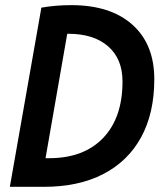

<svg xmlns="http://www.w3.org/2000/svg" viewBox="-20 -723 626 743"><path d="M18.1 0 140.1 -693.4Q194.8 -703.1 255.9 -703.1Q407.7 -703.1 492.4 -627.4Q577.1 -551.8 577.1 -416.5Q577.1 -285.6 526.4 -192.4Q475.6 -99.1 379.9 -49.6Q284.2 0 149.4 0ZM156.2 -110.8H169.9Q304.2 -110.8 379.2 -189.2Q454.1 -267.6 454.1 -407.7Q454.1 -495.1 398.4 -543.7Q342.8 -592.3 243.7 -592.3Q241.7 -592.3 240.2 -592.3Z"/></svg>

Font: Cascadia Mono NF SemiBold
Style: Italic
Weight: 600
Italic angle: -10°
Monospace: yes
Designer: Aaron Bell
Foundry: Saja Typeworks
Version: Version 2404.023; ttfautohint (v1.8.4)